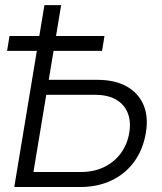

<svg xmlns="http://www.w3.org/2000/svg" viewBox="-20 -748 649 768"><path d="M156.2 -428.7H368.7Q439.9 -428.7 487.1 -402.1Q534.2 -375.5 554.2 -327.9Q574.2 -280.3 563.5 -217.3Q552.7 -151.4 517.8 -102.5Q482.9 -53.7 427.5 -26.9Q372.1 0 300.8 0H37.1L157.7 -727.5H224.6L113.8 -60.1H304.7Q355.5 -60.1 396 -79.6Q436.5 -99.1 462.9 -134.5Q489.3 -169.9 497.1 -217.3Q504.4 -261.7 491 -295.9Q477.5 -330.1 444.6 -349.4Q411.6 -368.7 360.8 -368.7H146.5ZM8.3 -544.4 18.1 -604H397.9L388.2 -544.4Z"/></svg>

Font: Inter 28pt Light
Style: Italic
Weight: 300
Italic angle: -9.3988°
Designer: Rasmus Andersson
Foundry: rsms
Version: Version 4.001;git-66647c0bb